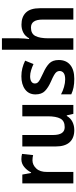

<svg xmlns="http://www.w3.org/2000/svg" viewBox="596 -1396 810 2043"><g transform="rotate(-90 1001.5 -375.0)"><path d="M329 -553Q359 -553 385 -546L372 -428Q361 -431 347.5 -433Q334 -435 317 -435Q268 -435 230 -395Q192 -355 193 -280V0H71V-543H165L182 -450H188Q209 -492 245.5 -522.5Q282 -553 329 -553Z M906 -543V0H811L795 -70H789Q765 -29 725.5 -9.5Q686 10 638 10Q554 10 509 -39.5Q464 -89 464 -188V-543H586V-216Q586 -92 669 -92Q736 -92 760.5 -138Q785 -184 785 -272V-543Z M1384 -155Q1384 -77 1332 -33.5Q1280 10 1183 10Q1132 10 1092.5 2Q1053 -6 1019 -22V-131Q1053 -112 1096.5 -99.5Q1140 -87 1178 -87Q1224 -87 1245.5 -103Q1267 -119 1267 -147Q1267 -164 1257.5 -177.5Q1248 -191 1224 -205Q1200 -219 1156 -238Q1090 -267 1054 -302.5Q1018 -338 1018 -403Q1018 -474 1071 -513.5Q1124 -553 1211 -553Q1257 -553 1297.5 -542.5Q1338 -532 1377 -513L1341 -424Q1309 -439 1275 -449.5Q1241 -460 1211 -460Q1174 -460 1154 -446.5Q1134 -433 1134 -409Q1134 -392 1144 -379.5Q1154 -367 1178 -354Q1202 -341 1245 -321Q1311 -292 1347.5 -256.5Q1384 -221 1384 -155Z M1615 -578Q1615 -546 1612.5 -519Q1610 -492 1607 -471H1615Q1637 -512 1675 -532Q1713 -552 1760 -552Q1843 -552 1889 -504.5Q1935 -457 1935 -357V0H1814V-329Q1814 -451 1729 -451Q1664 -451 1639.5 -404Q1615 -357 1615 -266V0H1493V-760H1615Z"/></g></svg>

Font: Noto Sans Khmer SemiCondensed SemiBold
Style: Regular
Weight: 600
Width: 4
Designer: Danh Hong and the Monotype Design Team
Foundry: Monotype Imaging Inc.
Version: Version 2.004; ttfautohint (v1.8.4.7-5d5b)